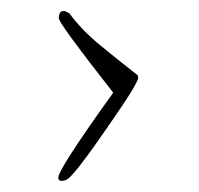

<svg xmlns="http://www.w3.org/2000/svg" viewBox="-20 -365 358 346"><path d="M91 -39Q85 -39 85 -45Q85 -60 184 -198Q86 -323 86 -332Q86 -347 97 -345L105 -341Q127 -311 160.5 -283.5Q194 -256 226 -231Q229 -230 229 -225Q229 -215 176 -139Q154 -107 137.5 -84.5Q121 -62 110 -50Q101 -39 91 -39Z"/></svg>

Font: Love Light
Style: Regular
Weight: 400
Designer: Robert E. Leuschke
Foundry: Robert E. Leuschke
Version: Version 1.010; ttfautohint (v1.8.3)